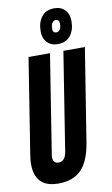

<svg xmlns="http://www.w3.org/2000/svg" viewBox="-102 -989 611 1050"><g transform="rotate(-10 203.0 -464.0)"><path d="M135.1 10Q69.9 10 37.5 -22.6Q5 -55.1 5 -120.8Q5 -133.2 6.2 -145.4Q7.4 -157.6 10.5 -176.1L93.4 -700H212.5L125.7 -151Q121.9 -128.3 129.6 -115.6Q137.2 -102.8 155.5 -102.8Q193 -102.8 201.1 -157L286.9 -700H406.3L324 -183.6Q307.8 -82.7 262.7 -36.4Q217.5 10 135.1 10ZM263.9 -741.4Q226.7 -741.4 204.9 -764.5Q183 -787.6 183 -825.4Q183 -876.6 207.5 -907.3Q231.9 -938 277.8 -938Q315.3 -938 337 -914.8Q358.7 -891.5 358.7 -853.1Q358.7 -802.9 334.1 -772.1Q309.5 -741.4 263.9 -741.4ZM266.9 -806Q280 -806 287.3 -817.8Q294.5 -829.6 294.5 -849.7Q294.5 -873.4 274.8 -873.4Q262.1 -873.4 254.7 -861.4Q247.2 -849.5 247.2 -829.1Q247.2 -806 266.9 -806Z"/></g></svg>

Font: Georama
Style: Italic
Weight: 400
Width: 2
Italic angle: -9°
Designer: Jean-Baptiste Levee
Foundry: Production Type
Version: Version 1.000